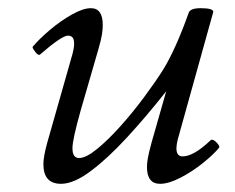

<svg xmlns="http://www.w3.org/2000/svg" viewBox="-20 -436 573 469"><path d="M129 13Q86 13 86 -35Q86 -53 95 -86L157 -304Q169 -349 146 -349Q131 -349 78 -303Q74 -299 66 -309.5Q58 -320 60 -322Q76 -341 102 -363Q128 -385 155.5 -400.5Q183 -416 202 -416Q231 -416 231 -375Q231 -364 229 -351.5Q227 -339 221 -318L177 -166Q157 -95 157 -74Q157 -50 173 -50Q190 -50 217 -72Q244 -94 274 -127.5Q304 -161 331.5 -198Q359 -235 378 -265Q393 -289 409 -324.5Q425 -360 441 -405Q445 -416 470 -416Q501 -416 501 -407L418 -109Q409 -80 411.5 -67Q414 -54 426 -54Q453 -54 494 -93Q499 -98 508.5 -88.5Q518 -79 515 -75Q502 -59 476 -38Q450 -17 421 -2Q392 13 371 13Q339 13 339 -28Q339 -37 341 -49Q343 -61 350 -87L386 -213Q337 -151 290 -100Q243 -49 201.5 -18Q160 13 129 13Z"/></svg>

Font: Junicode SmExp
Style: Italic
Weight: 400
Width: 6
Italic angle: -11°
Designer: Peter S. Baker
Version: Version 2.205; ttfautohint (v1.8.4)